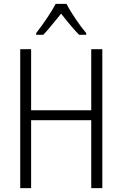

<svg xmlns="http://www.w3.org/2000/svg" viewBox="-20 -967 629 987"><path d="M449 0V-349H140V0H84V-714H140V-400H449V-714H506V0ZM423 -797V-788H387Q356 -818 294 -897L279 -878Q225 -811 202 -788H166V-797Q192 -830 221 -873Q250 -916 266 -947H322Q338 -915 368.5 -870Q399 -825 423 -797Z"/></svg>

Font: Noto Sans Display Light Narrow
Style: Regular
Weight: 300
Width: 4
Designer: Monotype Design team
Foundry: Monotype Imaging Inc.
Version: Version 1.000